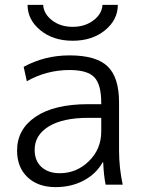

<svg xmlns="http://www.w3.org/2000/svg" viewBox="-20 -757 588 787"><path d="M93 -737H157Q159 -700 193.5 -673.5Q228 -647 278 -647Q328 -647 363 -673.5Q398 -700 400 -737H463Q463 -676 410.5 -633Q358 -590 278 -590Q198 -590 145.5 -633Q93 -676 93 -737ZM265 -530Q374 -530 421 -485Q468 -440 468 -337V-140Q468 -69 483 0H413Q405 -39 403 -92H401Q374 -44 323 -17Q272 10 208 10Q136 10 93 -30.5Q50 -71 50 -140Q50 -227 126 -278.5Q202 -330 342 -330H395V-335Q395 -411 366.5 -440.5Q338 -470 265 -470Q171 -470 90 -424L77 -483Q163 -530 265 -530ZM122 -143Q122 -98 150 -72.5Q178 -47 225 -47Q294 -47 344.5 -96.5Q395 -146 395 -218V-274H342Q237 -274 179.5 -238.5Q122 -203 122 -143Z"/></svg>

Font: Mplus 1p
Style: Regular
Weight: 400
Version: Version 1.061